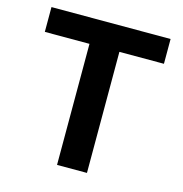

<svg xmlns="http://www.w3.org/2000/svg" viewBox="-107 -826 882 925"><g transform="rotate(15 333.5 -364.0)"><path d="M36.8 -727.5H630.9V-603.8H408.7V0H259.5V-603.8H36.8Z"/></g></svg>

Font: Raveo Variable
Style: Regular
Weight: 400
Designer: Jakub Foglar, Rasmus Andersson (Inter)
Foundry: Jakubfoglar.com
Version: Version 1.000;Glyphs 3.2.3 (3260)